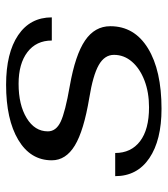

<svg xmlns="http://www.w3.org/2000/svg" viewBox="20 -560 550 630"><g transform="rotate(-90 295.0 -245.0)"><path d="M32 -142H108Q108 -90 146.5 -60.5Q185 -31 258 -31Q307 -31 346 -46Q385 -61 407.5 -87Q430 -113 430 -146Q430 -177 396.5 -196Q363 -215 289 -227Q181 -245 132.5 -274.5Q84 -304 84 -350Q84 -420 151 -460Q218 -500 332 -500Q436 -500 494.5 -460.5Q553 -421 553 -350H477Q477 -401 439 -430Q401 -459 335 -459Q266 -459 222.5 -432.5Q179 -406 179 -363Q179 -336 210.5 -321Q242 -306 328 -291Q430 -273 477 -241Q524 -209 524 -158Q524 -79 451.5 -34.5Q379 10 253 10Q150 10 91 -30Q32 -70 32 -142Z"/></g></svg>

Font: Fahkwang
Style: Italic
Weight: 400
Italic angle: -10°
Version: Version 1.000; ttfautohint (v1.6)